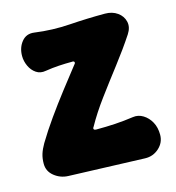

<svg xmlns="http://www.w3.org/2000/svg" viewBox="-86 -594 629 688"><g transform="rotate(-15 228.0 -250.5)"><path d="M220 -138Q216 -133 218 -129.5Q220 -126 226 -126Q264 -126 297 -128Q330 -130 365 -135Q385 -138 403 -127Q421 -116 432 -96Q443 -76 443 -49Q443 -20 421 0Q399 20 369 19L87 9Q58 8 35.5 -10Q13 -28 13 -56Q13 -76 18 -92Q23 -108 34 -127Q58 -167 87.5 -208.5Q117 -250 149 -291.5Q181 -333 211 -371Q216 -376 214 -380Q212 -384 205 -383Q181 -383 156.5 -381.5Q132 -380 107 -376Q86 -372 70.5 -382.5Q55 -393 46.5 -411.5Q38 -430 38 -449Q38 -480 55.5 -501.5Q73 -523 102 -519Q167 -510 233 -514.5Q299 -519 364 -519Q391 -519 410 -505.5Q429 -492 434 -470.5Q439 -449 424 -426Q393 -379 354.5 -329Q316 -279 280.5 -231Q245 -183 220 -138Z"/></g></svg>

Font: Winky Sans
Style: Bold
Weight: 700
Designer: Simon Atzbach
Foundry: typofactur
Version: Version 1.205